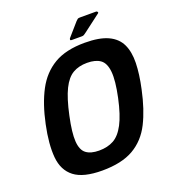

<svg xmlns="http://www.w3.org/2000/svg" viewBox="-147 -926 933 1044"><g transform="rotate(-20 319.0 -404.0)"><path d="M62 -334Q85 -444 125.5 -520.5Q166 -597 234.5 -637.5Q303 -678 412 -678Q497 -678 546.5 -655Q596 -632 617 -588Q638 -544 636.5 -480Q635 -416 617 -334Q594 -225 555.5 -148.5Q517 -72 448 -32Q379 8 266 8Q157 8 105 -32Q53 -72 46 -148.5Q39 -225 62 -334ZM199 -334Q179 -241 182.5 -190.5Q186 -140 212.5 -120Q239 -100 287 -100Q336 -100 371.5 -119.5Q407 -139 434 -190Q461 -241 481 -334Q501 -428 496 -479.5Q491 -531 463.5 -551Q436 -571 387 -571Q339 -571 304.5 -551Q270 -531 244.5 -479.5Q219 -428 199 -334ZM411 -716H351Q344 -716 343.5 -721Q343 -726 349 -732L412 -804Q419 -811 422.5 -813.5Q426 -816 436 -816H529Q534 -816 537 -811Q540 -806 535 -803L436 -728Q428 -722 423 -719Q418 -716 411 -716Z"/></g></svg>

Font: Glory
Style: Bold Italic
Weight: 700
Italic angle: -12°
Version: Version 1.011